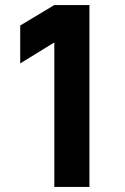

<svg xmlns="http://www.w3.org/2000/svg" viewBox="-20 -740 494 760"><path d="M334 -720H195L60 -639V-489L195 -572V0H334Z"/></svg>

Font: Eudonet ExtraBold
Style: Regular
Weight: 800
Designer: Mikhail Sharanda
Foundry: Mikhail Sharanda
Version: Version 4.503;Glyphs 3.1.2 (3151)